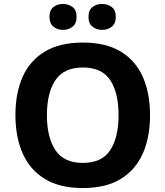

<svg xmlns="http://www.w3.org/2000/svg" viewBox="-20 -940 836 970"><path d="M738 -358Q738 -247 701.5 -164.5Q665 -82 590 -36Q515 10 398 10Q282 10 206.5 -36Q131 -82 94.5 -165Q58 -248 58 -359Q58 -470 94.5 -552Q131 -634 206.5 -679.5Q282 -725 399 -725Q515 -725 590 -679.5Q665 -634 701.5 -551.5Q738 -469 738 -358ZM217 -358Q217 -246 260 -181.5Q303 -117 398 -117Q495 -117 537 -181.5Q579 -246 579 -358Q579 -471 537 -535Q495 -599 399 -599Q303 -599 260 -535Q217 -471 217 -358ZM230 -854Q230 -889 250 -904.5Q270 -920 297.9 -920Q325.8 -920 346.4 -904.6Q367 -889.2 367 -854.4Q367 -821 346.4 -805Q325.8 -789 297.9 -789Q270 -789 250 -805.2Q230 -821.5 230 -854ZM427 -854Q427 -889 447.1 -904.5Q467.3 -920 495.6 -920Q524 -920 544.5 -904.6Q565 -889.2 565 -854.4Q565 -821 544.4 -805Q523.9 -789 496 -789Q467.5 -789 447.2 -805.2Q427 -821.5 427 -854Z"/></svg>

Font: Noto Sans New Tai Lue
Style: Regular
Weight: 400
Designer: Monotype Design Team
Foundry: Monotype Imaging Inc.
Version: Version 2.003